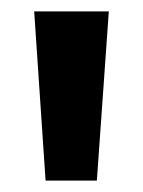

<svg xmlns="http://www.w3.org/2000/svg" viewBox="-20 -712 251 337"><path d="M60 -395H150L171 -692H40Z"/></svg>

Font: Ronzino
Style: Bold
Weight: 700
Designer: Nunzio Mazzaferro
Foundry: Collletttivo
Version: Version 1.000;Glyphs 3.3 (3337)